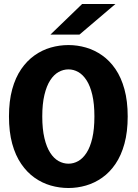

<svg xmlns="http://www.w3.org/2000/svg" viewBox="-20 -932 690 963"><path d="M323.5 11Q278 11 234.5 -1.5Q191 -14 153.2 -40.8Q115.5 -67.5 86.5 -109.8Q57.5 -152 41.2 -211.2Q25 -270.5 25 -348Q25 -425 41.2 -484.2Q57.5 -543.5 86.5 -585.5Q115.5 -627.5 153.2 -654.2Q191 -681 234.5 -693.5Q278 -706 323.5 -706Q368 -706 411.2 -693.5Q454.5 -681 492.5 -654.2Q530.5 -627.5 559.2 -585.5Q588 -543.5 604.2 -484.2Q620.5 -425 620.5 -348Q620.5 -270.5 604.2 -211.2Q588 -152 559.2 -109.8Q530.5 -67.5 492.5 -40.8Q454.5 -14 411.2 -1.5Q368 11 323.5 11ZM323.5 -111Q349 -111 372.5 -124.2Q396 -137.5 414.2 -165.8Q432.5 -194 443 -239.2Q453.5 -284.5 453.5 -348Q453.5 -411 443 -456Q432.5 -501 414.2 -529.2Q396 -557.5 372.5 -570.8Q349 -584 323.5 -584Q297.5 -584 273.8 -570.8Q250 -557.5 231.8 -529.2Q213.5 -501 202.8 -456Q192 -411 192 -348Q192 -284.5 202.8 -239.2Q213.5 -194 231.8 -165.8Q250 -137.5 273.8 -124.2Q297.5 -111 323.5 -111ZM378.5 -758.5H233L392 -912H559Z"/></svg>

Font: Trispace Thin
Style: Bold
Weight: 700
Version: Version 1.210